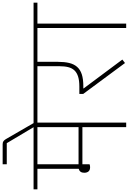

<svg xmlns="http://www.w3.org/2000/svg" viewBox="198 -1189 971 1447"><g transform="rotate(-90 683.5 -465.5)"><path d="M147 -272Q125 -272 115 -284Q105 -296 105 -316Q105 -350 135 -358V-669H-20V-698H641V-669H483V0H449V-330H169V-276Q164 -274 158.5 -273Q153 -272 147 -272ZM169 -669V-359H449V-669Z M424 -739 328 -900H169V-931H321Q335 -931 343.5 -924.5Q352 -918 359 -906L481 -695V-685H456Z M699 -324V-353H755Q799 -353 828.5 -362Q858 -371 875.5 -389Q893 -407 900.5 -435Q908 -463 908 -502V-669H601V-698H1078V-669H941V-514Q941 -466 932.5 -430Q924 -394 903 -370Q882 -346 846.5 -334.5Q811 -323 757 -323H741V-320L958 -29L932 -9Z M1196 -669H1038V-698H1387V-669H1229V0H1196Z"/></g></svg>

Font: IBM Plex Sans Devanagari ExtraLight
Style: Regular
Weight: 200
Designer: Mike Abbink, Paul van der Laan, Pieter van Rosmalen, Erin McLaughlin
Foundry: Bold Monday
Version: Version 1.1